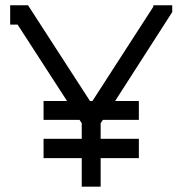

<svg xmlns="http://www.w3.org/2000/svg" viewBox="-20 -699 682 719"><path d="M143.1 -250V-320.8H231L45.9 -606.9H18.1V-679.2H85L316.9 -320.8H326.2L554.2 -673.8V-679.2H625V-653.8L411.1 -320.8H500V-250H365.2L356.9 -237.8V-179.2H500V-106.9H356.9V0H286.1V-106.9H143.1V-179.2H286.1V-237.8L277.8 -250Z"/></svg>

Font: Rawengulk
Style: Bold
Weight: 700
Version: Version 0.92